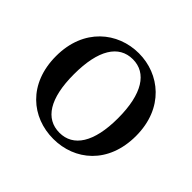

<svg xmlns="http://www.w3.org/2000/svg" viewBox="-136 -704 881 881"><g transform="rotate(45 305.0 -263.0)"><path d="M305 15C443 15 564 -82 564 -263C564 -444 439 -541 305 -541C169 -541 45 -443 45 -263C45 -83 165 15 305 15ZM305 -25C214 -25 162 -105 162 -262C162 -420 214 -502 305 -502C394 -502 448 -420 448 -262C448 -105 394 -25 305 -25Z"/></g></svg>

Font: Source Han Serif CN SemiBold
Style: Regular
Weight: 600
Designer: Ryoko NISHIZUKA 西塚涼子 (kana & ideographs); Frank Grießhammer (Latin, Greek & Cyrillic); Wenlong ZHANG 张文龙 (bopomofo); San
Foundry: Adobe Systems Incorporated
Version: Version 1.000;PS 1;hotconv 16.6.53;makeotf.lib2.5.65590